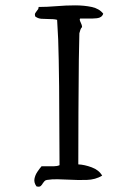

<svg xmlns="http://www.w3.org/2000/svg" viewBox="-20 -678 510 716"><path d="M365 -627Q360 -612 341.5 -610Q323 -608 303 -609Q297 -609 291 -609Q285 -609 279 -609Q275 -606 281 -594Q283 -590 284.5 -585.5Q286 -581 286 -577Q282 -573 280 -567.5Q278 -562 276 -554Q275 -529 275 -504.5Q275 -480 274 -454Q273 -358 272.5 -260Q272 -162 272 -65Q295 -64 322 -54Q349 -44 361 -23Q336 -8 303.5 -7Q271 -6 236 -8Q215 -9 194.5 -9.5Q174 -10 155 -7Q149 -6 146 -2.5Q143 1 140 5Q137 11 132 15.5Q127 20 116 17Q106 3 108.5 -11Q111 -25 119.5 -37.5Q128 -50 135 -58Q140 -58 145.5 -58Q151 -58 157 -58Q169 -58 181 -58Q193 -58 202 -62Q201 -152 201 -253.5Q201 -355 199 -454Q198 -532 193 -604Q186 -606 178 -606.5Q170 -607 161 -607Q147 -607 134 -608Q121 -609 111 -617Q109 -625 111.5 -629Q114 -633 117 -637Q120 -640 122 -643.5Q124 -647 124 -652Q155 -652 190.5 -655Q226 -658 260 -658Q294 -658 322 -652Q350 -646 365 -627Z"/></svg>

Font: Yuji Syuku
Style: Regular
Weight: 400
Designer: Kataoka Yuji
Foundry: Kinuta Font Factory
Version: Version 3.002